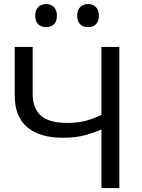

<svg xmlns="http://www.w3.org/2000/svg" viewBox="-20 -950 716 970"><path d="M492.5 0V-296Q459.5 -281 411.5 -267.5Q363.5 -254 297 -254Q181.5 -254 118 -307Q54.5 -360 54.5 -467V-713H145V-476Q145 -403.5 186.2 -366.2Q227.5 -329 320.5 -329Q374.5 -329 417 -340.8Q459.5 -352.5 492.5 -370.5V-713H583V0ZM424.5 -813Q400 -813 385 -827.5Q370 -842 370 -871Q370 -899 385 -914.2Q400 -929.5 425.5 -929.5Q450.5 -929.5 465 -913.8Q479.5 -898 479.5 -871Q479.5 -842 464.8 -827.5Q450 -813 424.5 -813ZM212.5 -813Q188 -813 173 -827.5Q158 -842 158 -871Q158 -899 173 -914.2Q188 -929.5 213.5 -929.5Q238 -929.5 252.8 -913.8Q267.5 -898 267.5 -871Q267.5 -842 252.8 -827.5Q238 -813 212.5 -813Z"/></svg>

Font: Commissioner
Style: Regular
Weight: 400
Designer: Kostas Bartsokas
Foundry: Kostas Bartsokas
Version: Version 1.000; ttfautohint (v1.8.3)